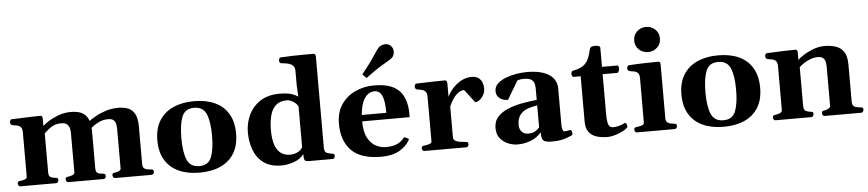

<svg xmlns="http://www.w3.org/2000/svg" viewBox="-45 -1065 6168 1364"><g transform="rotate(-5 3039.5 -383.0)"><path d="M54.7 0Q46.4 0 42.2 -7.3Q38.1 -14.6 38.1 -20Q38.1 -36.1 54.2 -38.1Q72.3 -39.6 89.1 -45.2Q106 -50.8 106 -64.5V-379.9Q106 -410.2 92.8 -420.9Q79.6 -431.6 62.5 -433.6Q45.4 -435.5 33.2 -439Q28.3 -441.4 24.9 -445.3Q21.5 -449.2 21.5 -458.5Q21.5 -464.4 24.4 -471.9Q27.3 -479.5 33.2 -480Q100.6 -482.9 156.5 -484.6Q212.4 -486.3 240.7 -486.8Q244.6 -486.8 249.5 -482.9Q254.4 -479 255.4 -467.3V-412.6Q265.6 -423.8 295.7 -443.4Q325.7 -462.9 368.2 -479Q410.6 -495.1 459 -495.1Q486.3 -495.1 511.2 -489Q536.1 -482.9 555.7 -466.6Q575.2 -450.2 585.9 -419.9Q602.1 -432.1 632.6 -449.7Q663.1 -467.3 705.3 -481.2Q747.6 -495.1 797.9 -495.1Q834 -495.1 864.3 -483.9Q894.5 -472.7 912.6 -441.4Q930.7 -410.2 930.7 -349.6V-80.6Q930.7 -59.6 941.2 -51.3Q951.7 -43 966.1 -41.3Q980.5 -39.6 992.7 -38.1Q1001 -37.1 1004.9 -33.9Q1008.8 -30.8 1008.8 -20Q1008.8 -14.6 1004.6 -7.3Q1000.5 0 992.2 0H730Q721.7 0 717.5 -7.3Q713.4 -14.6 713.4 -20Q713.4 -27.8 716.3 -32.5Q719.2 -37.1 728.5 -38.1Q744.1 -39.1 759.8 -45.9Q775.4 -52.7 775.4 -64.5V-347.2Q775.4 -359.4 772.9 -376.7Q770.5 -394 758.5 -407.5Q746.6 -420.9 717.3 -420.9Q679.2 -420.9 648.2 -404.8Q617.2 -388.7 595.2 -370.6Q595.7 -365.7 595.9 -360.4Q596.2 -355 596.2 -349.6V-80.6Q596.2 -59.6 604.5 -51.3Q612.8 -43 625 -41.3Q637.2 -39.6 649.4 -38.1Q657.7 -37.1 661.6 -33.9Q665.5 -30.8 665.5 -20Q665.5 -14.6 661.4 -7.3Q657.2 0 648.9 0H396.5Q388.2 0 384 -7.3Q379.9 -14.6 379.9 -20Q379.9 -27.8 382.8 -32.5Q385.7 -37.1 395 -38.1Q410.6 -39.1 428.2 -45.9Q445.8 -52.7 445.8 -64.5V-347.2Q445.8 -359.4 442.4 -376.7Q439 -394 425.8 -407.5Q412.6 -420.9 383.3 -420.9Q352.1 -420.9 329.6 -410.9Q307.1 -400.9 290.8 -386.7Q274.4 -372.6 260.3 -359.9V-80.6Q260.3 -52.2 276.1 -45.9Q292 -39.6 310.1 -38.1Q320.3 -37.1 324 -34.2Q327.6 -31.2 327.6 -20Q327.6 -14.6 323.5 -7.3Q319.3 0 311 0Z M1052.7 -240.2Q1052.7 -324.7 1088.4 -381.3Q1124 -438 1187.7 -466.6Q1251.5 -495.1 1336.4 -495.1Q1421.9 -495.1 1484.1 -466.6Q1546.4 -438 1580.3 -381.3Q1614.3 -324.7 1614.3 -240.2Q1614.3 -155.8 1579.6 -99.1Q1544.9 -42.5 1481.7 -14.2Q1418.5 14.2 1333 14.2Q1247.6 14.2 1184.8 -14.2Q1122.1 -42.5 1087.4 -99.1Q1052.7 -155.8 1052.7 -240.2ZM1224.1 -240.2Q1224.1 -142.1 1246.8 -87.2Q1269.5 -32.2 1334.5 -32.2Q1399.4 -32.2 1421.1 -87.2Q1442.9 -142.1 1442.9 -240.2Q1442.9 -338.4 1420.2 -393.3Q1397.5 -448.2 1332.5 -448.2Q1267.6 -448.2 1245.8 -393.1Q1224.1 -337.9 1224.1 -240.2Z M1917 14.2Q1836.9 14.2 1788.8 -22Q1740.7 -58.1 1719.5 -116.2Q1698.2 -174.3 1698.2 -240.2Q1698.2 -306.2 1725.6 -364.3Q1752.9 -422.4 1808.1 -458.7Q1863.3 -495.1 1947.3 -495.1Q1986.3 -495.1 2015.6 -489Q2044.9 -482.9 2077.6 -462.9L2073.2 -539.6V-648.9Q2073.2 -666.5 2065.7 -677.7Q2058.1 -689 2044.7 -695.6Q2031.2 -702.1 2013.4 -705.3Q1995.6 -708.5 1975.1 -710Q1970.2 -712.4 1966.8 -716.3Q1963.4 -720.2 1963.4 -729.5Q1963.4 -735.4 1966.6 -742.9Q1969.7 -750.5 1975.1 -751Q2021 -753.9 2068.1 -755.1Q2115.2 -756.3 2153.8 -756.3Q2192.4 -756.3 2211.9 -756.3Q2215.8 -756.3 2221.2 -752.2Q2226.6 -748 2226.6 -736.3V-85.4Q2226.6 -54.2 2244.9 -47.1Q2263.2 -40 2281.2 -38.1Q2291.5 -37.1 2295.2 -34.2Q2298.8 -31.2 2298.8 -20Q2298.8 -14.6 2294.7 -7.3Q2290.5 0 2282.2 0H2114.3Q2085 0 2080.8 -13.4Q2076.7 -26.9 2077.1 -52.7Q2052.2 -18.6 2005.6 -2.2Q1959 14.2 1917 14.2ZM1986.8 -56.6Q2009.3 -56.6 2034.9 -68.1Q2060.5 -79.6 2073.2 -102.1V-391.1Q2066.9 -409.2 2042.2 -426.5Q2017.6 -443.8 1994.6 -443.8Q1944.3 -443.8 1915.5 -418.2Q1886.7 -392.6 1874.8 -346.7Q1862.8 -300.8 1862.8 -240.2Q1862.8 -187 1874.5 -145.5Q1886.2 -104 1913.3 -80.3Q1940.4 -56.6 1986.8 -56.6Z M2627.9 14.2Q2482.9 14.2 2415.5 -54.4Q2348.1 -123 2348.1 -245.1Q2348.1 -326.7 2386 -382.3Q2423.8 -438 2485.8 -466.6Q2547.9 -495.1 2620.1 -495.1Q2695.8 -495.1 2742.9 -475.1Q2790 -455.1 2815.2 -418Q2840.3 -380.9 2848.6 -329.1Q2851.6 -311.5 2852.3 -290Q2853 -268.6 2853 -248.5L2514.2 -248Q2514.2 -172.9 2537.6 -129.9Q2561 -86.9 2595.9 -69.1Q2630.9 -51.3 2665 -51.3Q2709 -51.3 2739.7 -62.7Q2770.5 -74.2 2793.9 -101.6Q2796.4 -104 2799.1 -106.9Q2801.8 -109.9 2806.6 -108.9L2828.1 -98.6Q2833 -96.7 2833 -92.8Q2833 -90.8 2832.3 -88.9Q2831.5 -86.9 2830.1 -84.5Q2805.2 -41 2755.1 -13.4Q2705.1 14.2 2627.9 14.2ZM2515.6 -293.5H2690.4Q2690.4 -378.4 2673.3 -416Q2656.2 -453.6 2618.7 -453.6Q2594.7 -453.6 2572.8 -437.7Q2550.8 -421.9 2535.6 -386.7Q2520.5 -351.6 2515.6 -293.5ZM2571.8 -552.2 2544.4 -580.6Q2601.1 -649.9 2634 -700.7Q2667 -751.5 2678.2 -762.2Q2686 -769.5 2699 -774.7Q2711.9 -779.8 2725.6 -779.8Q2736.8 -779.8 2747.1 -775.9Q2757.3 -772 2765.1 -763.7Q2773.4 -754.9 2777.1 -744.4Q2780.8 -733.9 2780.8 -722.7Q2780.8 -710 2776.4 -698.5Q2772 -687 2764.6 -680.2Q2753.4 -669.4 2700 -638.9Q2646.5 -608.4 2571.8 -552.2Z M2936 0Q2927.7 0 2923.6 -7.3Q2919.4 -14.6 2919.4 -20Q2919.4 -36.1 2935.5 -38.1Q2955.6 -39.6 2973.9 -45.2Q2992.2 -50.8 2992.2 -64.5V-379.9Q2992.2 -410.2 2979.5 -421.4Q2966.8 -432.6 2949.7 -435.1Q2932.6 -437.5 2919.4 -440.9Q2914.6 -443.4 2911.1 -447.3Q2907.7 -451.2 2907.7 -460.4Q2907.7 -466.3 2910.9 -473.9Q2914.1 -481.4 2919.4 -481.9Q2989.3 -484.9 3042.7 -485.6Q3096.2 -486.3 3126 -486.8Q3129.9 -486.8 3134.8 -482.9Q3139.6 -479 3140.6 -467.3V-368.2Q3154.3 -398.4 3180.4 -427.7Q3206.5 -457 3241.5 -476.1Q3276.4 -495.1 3315.9 -495.1Q3346.2 -495.1 3364 -482.2Q3381.8 -469.2 3389.9 -449Q3397.9 -428.7 3397.9 -406.2Q3397.9 -381.3 3386.5 -360.4Q3375 -339.4 3358.4 -326.4Q3341.8 -313.5 3326.2 -313.5L3254.9 -406.7Q3231.9 -406.7 3210.9 -390.6Q3189.9 -374.5 3173.6 -349.6Q3157.2 -324.7 3146.5 -298.8V-80.6Q3146.5 -62 3160.6 -53.7Q3174.8 -45.4 3195.3 -42.7Q3215.8 -40 3234.9 -38.1Q3245.1 -37.1 3248.8 -34.2Q3252.4 -31.2 3252.4 -20Q3252.4 -14.6 3248.3 -7.3Q3244.1 0 3235.8 0Z M3453.6 -118.2Q3453.6 -167 3482.9 -198.5Q3512.2 -230 3558.8 -248.8Q3605.5 -267.6 3659.4 -277.3Q3713.4 -287.1 3762.7 -292V-372.6Q3762.7 -403.8 3753.4 -420.2Q3744.1 -436.5 3727.5 -442.6Q3710.9 -448.7 3689 -448.7Q3664.6 -448.7 3653.3 -446Q3642.1 -443.4 3637.2 -440.4L3559.6 -310.1Q3522 -310.1 3499.3 -329.3Q3476.6 -348.6 3476.6 -378.9Q3476.6 -410.6 3499.8 -432.6Q3522.9 -454.6 3559.3 -468.5Q3595.7 -482.4 3635.7 -488.8Q3675.8 -495.1 3710 -495.1Q3765.6 -495.1 3805.9 -484.9Q3846.2 -474.6 3871.8 -456.3Q3897.5 -438 3909.7 -413.3Q3921.9 -388.7 3921.9 -359.4V-96.7Q3921.9 -77.6 3927.2 -64.7Q3932.6 -51.8 3940.4 -51.8Q3947.3 -51.8 3962.2 -54.9Q3977.1 -58.1 3980 -58.1Q3988.3 -58.1 3991.5 -48.6Q3994.6 -39.1 3994.6 -30.3Q3994.6 -23.9 3991.7 -21.5Q3983.9 -16.1 3944.3 -2Q3904.8 12.2 3845.2 12.2Q3799.8 12.2 3785.4 -0.5Q3771 -13.2 3771 -53.2V-60.5Q3739.3 -22.9 3694.8 -5.6Q3650.4 11.7 3599.1 11.7Q3569.8 11.7 3535.9 -1.2Q3502 -14.2 3477.8 -42.7Q3453.6 -71.3 3453.6 -118.2ZM3619.1 -123Q3619.1 -98.6 3635 -78.6Q3650.9 -58.6 3683.1 -58.6Q3714.4 -58.6 3733.9 -71.3Q3753.4 -84 3762.7 -95.7V-252.9Q3730 -248 3696.8 -237.1Q3663.6 -226.1 3641.4 -200Q3619.1 -173.8 3619.1 -123Z M4242.2 14.6Q4201.2 14.6 4166 4.4Q4130.9 -5.9 4109.6 -32.7Q4088.4 -59.6 4088.4 -108.9V-432.1H4036.1Q4030.8 -432.6 4027.6 -440.2Q4024.4 -447.8 4024.4 -453.6Q4024.4 -472.2 4036.6 -476.1Q4078.1 -483.9 4103.5 -498.3Q4128.9 -512.7 4144.3 -541.3Q4159.7 -569.8 4170.4 -619.1Q4172.4 -627.4 4180.4 -632.8Q4188.5 -638.2 4208 -638.2Q4229 -638.2 4237.1 -633.5Q4245.1 -628.9 4245.1 -621.6V-485.4H4353Q4358.9 -484.9 4361.8 -479.7Q4364.7 -474.6 4364.7 -468.8Q4364.7 -452.6 4360.1 -442.9Q4355.5 -433.1 4350.1 -433.1H4245.1V-152.3Q4245.1 -110.8 4249.3 -89.1Q4253.4 -67.4 4263.4 -59.3Q4273.4 -51.3 4290.5 -51.3Q4307.6 -51.3 4329.3 -57.4Q4351.1 -63.5 4369.1 -73.2Q4376.5 -77.1 4381.3 -69.6Q4386.2 -62 4387.7 -52.7Q4389.2 -43.5 4385.7 -41Q4373.5 -27.3 4347.9 -14.6Q4322.3 -2 4293.5 6.3Q4264.6 14.6 4242.2 14.6Z M4451.2 0Q4442.9 0 4438.7 -7.3Q4434.6 -14.6 4434.6 -20Q4434.6 -36.6 4450.7 -38.1Q4468.8 -39.6 4487.8 -45.2Q4506.8 -50.8 4506.8 -64.5L4507.3 -379.9Q4507.3 -410.2 4494.6 -420.9Q4481.9 -431.6 4464.8 -433.6Q4447.8 -435.5 4434.6 -439Q4429.7 -441.4 4426.3 -445.3Q4422.9 -449.2 4422.9 -458.5Q4422.9 -464.4 4425.8 -471.9Q4428.7 -479.5 4434.6 -480Q4504.4 -484.4 4560.8 -485.6Q4617.2 -486.8 4647 -486.8Q4650.9 -486.8 4656.2 -482.9Q4661.6 -479 4661.6 -467.3V-80.6Q4661.6 -62 4671.6 -53.5Q4681.6 -44.9 4695.6 -42.2Q4709.5 -39.6 4721.2 -38.1Q4731.4 -37.1 4735.1 -34.2Q4738.8 -31.2 4738.8 -20Q4738.8 -14.6 4734.6 -7.3Q4730.5 0 4722.2 0ZM4581.1 -561.5Q4543 -561.5 4516.1 -586.4Q4489.3 -611.3 4489.3 -650.9Q4489.3 -690.4 4516.1 -715.6Q4543 -740.7 4581.1 -740.7Q4618.7 -740.7 4645.8 -715.6Q4672.9 -690.4 4672.9 -650.9Q4672.9 -611.3 4645.8 -586.4Q4618.7 -561.5 4581.1 -561.5Z M4790 -240.2Q4790 -324.7 4825.7 -381.3Q4861.3 -438 4925 -466.6Q4988.8 -495.1 5073.7 -495.1Q5159.2 -495.1 5221.4 -466.6Q5283.7 -438 5317.6 -381.3Q5351.6 -324.7 5351.6 -240.2Q5351.6 -155.8 5316.9 -99.1Q5282.2 -42.5 5219 -14.2Q5155.8 14.2 5070.3 14.2Q4984.9 14.2 4922.1 -14.2Q4859.4 -42.5 4824.7 -99.1Q4790 -155.8 4790 -240.2ZM4961.4 -240.2Q4961.4 -142.1 4984.1 -87.2Q5006.8 -32.2 5071.8 -32.2Q5136.7 -32.2 5158.4 -87.2Q5180.2 -142.1 5180.2 -240.2Q5180.2 -338.4 5157.5 -393.3Q5134.8 -448.2 5069.8 -448.2Q5004.9 -448.2 4983.2 -393.1Q4961.4 -337.9 4961.4 -240.2Z M5439.9 0Q5431.6 0 5427.5 -7.3Q5423.3 -14.6 5423.3 -20Q5423.3 -36.1 5439.5 -38.1Q5457.5 -40.5 5474.4 -46.9Q5491.2 -53.2 5491.2 -69.3V-379.9Q5491.2 -410.2 5478 -420.9Q5464.8 -431.6 5447.8 -433.6Q5430.7 -435.5 5418.5 -439Q5413.6 -441.4 5410.2 -445.3Q5406.7 -449.2 5406.7 -458.5Q5406.7 -464.4 5409.7 -471.9Q5412.6 -479.5 5418.5 -480Q5485.8 -483.9 5541.3 -485.4Q5596.7 -486.8 5625 -486.8Q5628.9 -486.8 5633.8 -482.9Q5638.7 -479 5639.6 -467.3V-412.6Q5648.9 -423.8 5678.5 -443.4Q5708 -462.9 5749 -479Q5790 -495.1 5833.5 -495.1Q5875 -495.1 5910.9 -483.9Q5946.8 -472.7 5968.8 -441.4Q5990.7 -410.2 5990.7 -349.6V-85.4Q5990.7 -62 6001.2 -52.7Q6011.7 -43.5 6026.1 -41.7Q6040.5 -40 6052.7 -38.1Q6061 -37.1 6064.9 -33.9Q6068.8 -30.8 6068.8 -20Q6068.8 -14.6 6064.7 -7.3Q6060.5 0 6052.2 0H5790Q5781.7 0 5777.6 -7.3Q5773.4 -14.6 5773.4 -20Q5773.4 -27.8 5776.1 -32.5Q5778.8 -37.1 5788.6 -38.1Q5804.2 -40 5819.8 -47.9Q5835.4 -55.7 5835.4 -69.3V-347.2Q5835.4 -359.4 5833 -376.7Q5830.6 -394 5818.6 -407.5Q5806.6 -420.9 5777.3 -420.9Q5751 -420.9 5724.9 -410.9Q5698.7 -400.9 5677.5 -386.7Q5656.2 -372.6 5644.5 -359.9V-85.4Q5644.5 -54.2 5660.9 -47.1Q5677.2 -40 5695.3 -38.1Q5705.6 -37.1 5709.2 -34.2Q5712.9 -31.2 5712.9 -20Q5712.9 -14.6 5708.7 -7.3Q5704.6 0 5696.3 0Z"/></g></svg>

Font: Gelasio
Style: Bold
Weight: 700
Designer: Eben Sorkin
Foundry: Eben Sorkin
Version: Version 1.008